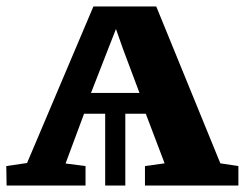

<svg xmlns="http://www.w3.org/2000/svg" viewBox="-24 -576 760 596"><path d="M-3.5 0 -4.5 -60.5 60 -70 266 -556H461L660 -69L716 -60.5V0H426V-60.5L487 -69L428.5 -223H365V0H302.5V-223H237L179.5 -68.5L241.5 -60.5V0ZM258.5 -287.5H409L358 -423.5L336 -486L311.5 -423.5Z"/></svg>

Font: Merriweather ExtraBold
Style: Regular
Weight: 800
Version: Version 2.100